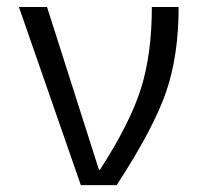

<svg xmlns="http://www.w3.org/2000/svg" viewBox="-20 -540 591 560"><path d="M35.2 -519.5H117.2L268.6 -44.9H271.5Q359.4 -180.7 391.1 -281.7Q422.9 -382.8 422.9 -519.5H501Q501 -377.9 464.4 -271.5Q427.7 -165 320.3 0H215.8Z"/></svg>

Font: Mgen+ 1c regular
Style: Regular
Weight: 400
Designer: [Source Han Sans]
Ryoko NISHIZUKA  (kana & ideographs); Paul D. Hunt (Latin, Greek & Cyrillic); Wenlong ZHANG  (bopomofo
Version: Version 1.059.20150602